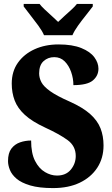

<svg xmlns="http://www.w3.org/2000/svg" viewBox="-20 -951 574 981"><path d="M251 10Q180 10 134.5 -3.5Q89 -17 64.5 -38Q40 -59 30.5 -83Q21 -107 21 -128Q21 -169 38 -191.5Q55 -214 82 -223.5Q109 -233 139 -233Q139 -168 159 -129Q179 -90 209.5 -72Q240 -54 271 -54Q317 -54 342 -84.5Q367 -115 367 -154Q367 -205 325 -235.5Q283 -266 211 -299Q144 -330 107 -364Q70 -398 55 -437.5Q40 -477 40 -524Q40 -586 71.5 -630.5Q103 -675 157 -699.5Q211 -724 279 -724Q350 -724 395.5 -705.5Q441 -687 462 -658.5Q483 -630 483 -600Q483 -564 454.5 -540Q426 -516 355 -516Q355 -550 343.5 -583Q332 -616 310.5 -637.5Q289 -659 257 -659Q225 -659 202.5 -638.5Q180 -618 180 -576Q180 -553 191.5 -531Q203 -509 236.5 -485Q270 -461 336 -432Q403 -402 440.5 -368.5Q478 -335 493.5 -295.5Q509 -256 509 -208Q509 -143 477 -94Q445 -45 387.5 -17.5Q330 10 251 10ZM205 -771Q195 -794 175.5 -820.5Q156 -847 135.5 -873Q115 -899 101 -918V-931H182Q191 -919 208.5 -902.5Q226 -886 245 -869Q264 -852 277 -839Q290 -852 309 -869Q328 -886 346 -902.5Q364 -919 373 -931H454V-918Q440 -899 419 -873Q398 -847 379 -820.5Q360 -794 350 -771Z"/></svg>

Font: Noto Serif Tamil Condensed Black
Style: Italic
Weight: 900
Width: 3
Italic angle: -12°
Designer: Indian Type Foundry, Tom Grace, and the Monotype Design Team
Foundry: Monotype Imaging Inc.
Version: Version 2.003; ttfautohint (v1.8.4.7-5d5b)